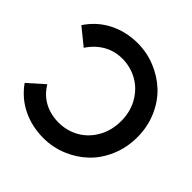

<svg xmlns="http://www.w3.org/2000/svg" viewBox="-186 -866 1032 1032"><g transform="rotate(45 329.5 -350.0)"><path d="M290 9.8Q203.6 9.8 131.1 -24.9Q58.6 -59.6 8.8 -128.9L100.1 -210Q131.3 -158.2 179.9 -132.6Q228.5 -106.9 288.1 -106.9Q350.6 -106.9 403.3 -136.2Q456.1 -165.5 488.5 -221.9Q521 -278.3 521 -351.1Q521 -422.9 488 -478.8Q455.1 -534.7 402.3 -563.7Q349.6 -592.8 288.1 -592.8Q229 -592.8 180.9 -564.9Q132.8 -537.1 100.1 -486.8L4.9 -564Q52.7 -635.7 126.5 -672.9Q200.2 -710 288.1 -710Q357.9 -710 422.4 -683.8Q486.8 -657.7 535.9 -611.8Q585 -565.9 614.5 -497.8Q644 -429.7 644 -351.1Q644 -271.5 614.7 -203.1Q585.4 -134.8 536.6 -88.6Q487.8 -42.5 423.8 -16.4Q359.9 9.8 290 9.8Z"/></g></svg>

Font: Cakra Normal
Style: Regular
Weight: 400
Designer: Lucia Kollert, Vojtech Kollert
Foundry: OoM Type
Version: Version 1.000;Glyphs 3.1.1 (3148)